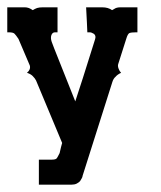

<svg xmlns="http://www.w3.org/2000/svg" viewBox="-20 -439 443 528"><path d="M0 -350.1V-397.9V-418.9H47.9Q53.7 -418.9 59.1 -417Q64.5 -415 69.8 -411.1Q75.7 -414.6 82 -417Q88.4 -418.9 98.1 -418.9H138.2V-350.1H130.9Q124 -350.1 121.1 -341.8Q118.7 -334.5 122.1 -324.2Q128.4 -307.1 128.9 -306.2Q147.5 -260.3 187 -160.2Q201.2 -202.1 241.2 -330.1Q245.1 -341.3 237.8 -346.2Q231.4 -350.1 227.1 -350.1H220.2Q220.2 -354.5 219 -377Q217.8 -399.4 216.8 -418.9H259.8Q269.5 -418.9 275.9 -417Q282.7 -415 288.1 -411.1Q294.9 -415 298.8 -417Q304.2 -418.9 311 -418.9H357.9V-350.1H353Q341.3 -350.1 335.9 -348.1Q331.1 -345.7 327.1 -332Q319.8 -309.6 305.2 -263.2Q303.2 -257.8 306.2 -250Q308.6 -243.2 313 -238.8Q302.7 -233.9 297.9 -228Q292 -223.1 289.1 -213.9Q246.1 -78.1 207 44.9Q207 47.4 205.1 50.8L203.1 54.2Q201.2 57.6 200.2 59.1Q197.3 62.5 190.9 65.9Q185.1 68.8 176.8 68.8H86.9V0H123Q133.3 0 136.2 -3.9Q138.2 -6.3 144 -18.1Q144.5 -20 145.5 -24.7Q146.5 -29.3 147.9 -34.9Q149.4 -40.5 150.9 -45.9L79.1 -217.8Q76.2 -223.6 69.8 -230Q64.5 -235.4 54.2 -238.8Q64.9 -247.6 62 -258.8Q39.6 -311.5 30.8 -332Q23.9 -342.3 20 -346.2Q16.1 -350.1 4.9 -350.1Z"/></svg>

Font: Wyoming
Style: Regular
Weight: 400
Designer: Old Hat Creative
Version: Version 2.00 2016